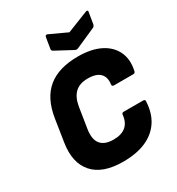

<svg xmlns="http://www.w3.org/2000/svg" viewBox="-206 -1004 1055 1145"><g transform="rotate(-30 321.0 -432.0)"><path d="M306 12Q165 12 101 -60.5Q37 -133 57 -262L81 -416Q101 -544 176 -605.5Q251 -667 384 -667Q474 -667 535 -637Q596 -607 622.5 -552Q649 -497 633 -424Q630 -410 619 -410H485Q471 -410 472 -424Q479 -471 453.5 -497.5Q428 -524 369 -524Q313 -524 281.5 -494.5Q250 -465 240 -405L218 -266Q207 -198 233.5 -164.5Q260 -131 322 -131Q377 -131 407 -156.5Q437 -182 442 -231Q443 -245 455 -245H589Q605 -245 603 -231Q599 -152 563 -98Q527 -44 462.5 -16Q398 12 306 12ZM557 -874Q564 -878 569.5 -875.5Q575 -873 573 -866L560 -787Q557 -775 548 -770L410 -709Q399 -704 389 -709L275 -770Q262 -776 265 -789L277 -862Q280 -878 294 -872L413 -817Z"/></g></svg>

Font: Sofia Sans Black
Style: Italic
Weight: 900
Italic angle: -9°
Version: Version 4.100-B